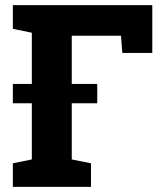

<svg xmlns="http://www.w3.org/2000/svg" viewBox="-20 -731 638 751"><path d="M30.3 0V-92.3L104.5 -107.4V-603L30.3 -618.2V-710.9H575.7V-523.9H458.5L453.1 -591.3H260.7V-107.4L335.9 -92.3V0ZM30.3 -327.1V-402.8H360.4V-327.1Z"/></svg>

Font: Roboto Slab ExtraBold
Style: Regular
Weight: 800
Designer: Google
Version: Version 2.001; ttfautohint (v1.8.3)